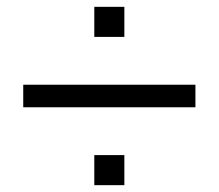

<svg xmlns="http://www.w3.org/2000/svg" viewBox="-20 -671 640 562"><path d="M552 -357H48V-423H552ZM344 -129H256V-217H344ZM344 -563H256V-651H344Z"/></svg>

Font: Tanohe Sans
Style: Regular
Weight: 400
Designer: Village Type and Design LLC & Cristiano Sobral
Foundry: Cooper Hewitt Smithsonian Design Museum
Version: Version 1.00;September 29, 2021;FontCreator 13.0.0.2655 64-b